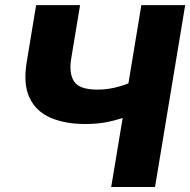

<svg xmlns="http://www.w3.org/2000/svg" viewBox="-20 -748 761 768"><path d="M321.8 -252Q239.7 -252 181.6 -277.3Q123.5 -302.7 97.9 -357.4Q72.3 -412.1 86.9 -500L124.5 -727.5H300.3L265.1 -515.1Q254.9 -454.6 276.4 -422.1Q297.9 -389.6 368.7 -389.6Q403.8 -389.6 435.5 -396.7Q467.3 -403.8 493.7 -414.6L545.4 -727.5H720.7L600.1 0H424.8L470.7 -276.4Q432.6 -263.7 397.9 -257.8Q363.3 -252 321.8 -252Z"/></svg>

Font: Inter Display ExtraBold
Style: Italic
Weight: 800
Italic angle: -9.39999°
Designer: Rasmus Andersson
Foundry: rsms
Version: Version 4.000;git-a52131595